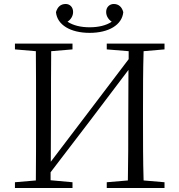

<svg xmlns="http://www.w3.org/2000/svg" viewBox="-20 -944 900 964"><path d="M430 -779C526 -779 593 -819 599 -883C592 -910 575 -924 551 -924C531 -924 513 -909 513 -884C513 -865 523 -847 541 -835C513 -816 474 -807 430 -807C386 -807 348 -816 319 -835C337 -847 347 -865 347 -884C347 -909 330 -924 310 -924C285 -924 269 -910 261 -883C267 -819 334 -779 430 -779ZM516 -696 626 -687V-647L428 -386L235 -132L236 -390C236 -490 236 -590 237 -687L344 -696V-725H55V-696L160 -687C161 -590 161 -490 161 -390V-335C161 -235 161 -136 160 -38L55 -29V0H344V-29L234 -39V-79L429 -334L625 -593L624 -341C624 -236 624 -136 622 -38L516 -29V0H806V-29L701 -38C698 -137 698 -235 698 -335V-390C698 -490 698 -590 701 -687L806 -696V-725H516Z"/></svg>

Font: Source Han Serif CN Light
Style: Regular
Weight: 300
Designer: Ryoko NISHIZUKA 西塚涼子 (kana & ideographs); Frank Grießhammer (Latin, Greek & Cyrillic); Wenlong ZHANG 张文龙 (bopomofo); San
Foundry: Adobe
Version: Version 2.003;hotconv 1.1.1;makeotfexe 2.6.0